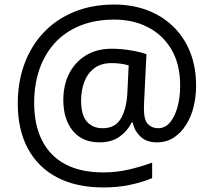

<svg xmlns="http://www.w3.org/2000/svg" viewBox="-20 -734 939 843"><path d="M841 -357Q841 -311 830.5 -267Q820 -223 798 -187.5Q776 -152 744 -130.5Q712 -109 668 -109Q622 -109 595.5 -135.5Q569 -162 563 -196H558Q540 -159 505 -134Q470 -109 417 -109Q341 -109 299.5 -160Q258 -211 258 -295Q258 -361 284 -411.5Q310 -462 357.5 -491Q405 -520 470 -520Q514 -520 556.5 -512.5Q599 -505 623 -496L613 -293Q612 -275 612 -267.5Q612 -260 612 -257Q612 -205 630.5 -188Q649 -171 674 -171Q705 -171 726.5 -196.5Q748 -222 759.5 -264.5Q771 -307 771 -358Q771 -451 733.5 -515.5Q696 -580 630.5 -614Q565 -648 482 -648Q397 -648 331 -621Q265 -594 220.5 -545Q176 -496 153 -429.5Q130 -363 130 -283Q130 -185 165 -116.5Q200 -48 267.5 -12.5Q335 23 433 23Q494 23 549.5 9.5Q605 -4 648 -20V48Q605 66 551.5 77.5Q498 89 433 89Q315 89 231 45Q147 1 102.5 -81.5Q58 -164 58 -280Q58 -373 87 -452.5Q116 -532 171 -590.5Q226 -649 304.5 -681.5Q383 -714 482 -714Q560 -714 625.5 -689.5Q691 -665 739.5 -618.5Q788 -572 814.5 -506Q841 -440 841 -357ZM336 -293Q336 -229 361.5 -200Q387 -171 430 -171Q486 -171 510.5 -213Q535 -255 539 -322L545 -447Q532 -451 512 -454Q492 -457 471 -457Q422 -457 392 -433Q362 -409 349 -371.5Q336 -334 336 -293Z"/></svg>

Font: hexuguzrati05
Style: Book
Weight: 400
Designer: Jelle Bosma - Monotype Design Team, Universal Thirst
Foundry: Monotype Imaging Inc.
Version: Version 2.106